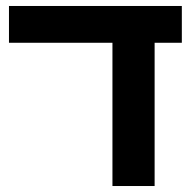

<svg xmlns="http://www.w3.org/2000/svg" viewBox="-20 -622 641 642"><path d="M356 0H497V-479H588V-602H10V-479H356Z"/></svg>

Font: Noto Sans Hebrew Condensed
Style: Bold
Weight: 700
Width: 3
Designer: Monotype Design Team
Foundry: Monotype Imaging Inc.
Version: Version 2.004